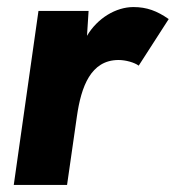

<svg xmlns="http://www.w3.org/2000/svg" viewBox="-20 -524 498 544"><path d="M19 0H170L198 -195C210 -278 237 -354 316 -354C336 -354 361 -347 373 -338L458 -470C425 -493 396 -504 358 -504C308.5 -504 256 -472.5 226.5 -422.5L231 -493H89Z"/></svg>

Font: HK Grotesk Black
Style: Italic
Weight: 900
Italic angle: -16°
Designer: Alfredo Marco Pradil
Foundry: Hanken Design Co.
Version: Version 3.001;FEAKit 1.0